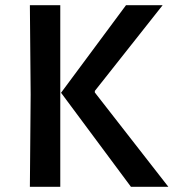

<svg xmlns="http://www.w3.org/2000/svg" viewBox="-20 -719 668 739"><path d="M484 0 215 -362 465 -699H606L345 -369V-363L628 0ZM95 0 98 -355 95 -699H212V0Z"/></svg>

Font: Ruda
Style: Bold
Weight: 700
Designer: Mariela Monsalve and Angelina Sanchez
Foundry: Mariela Monsalve and Angelina Sanchez
Version: Version 2.000